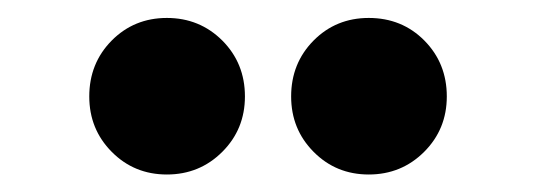

<svg xmlns="http://www.w3.org/2000/svg" viewBox="-20 -813 610 214"><path d="M79.5 -705.5Q79.5 -742.5 104.5 -767.8Q129.5 -793 166 -793Q202.5 -793 227.8 -767.8Q253 -742.5 253 -705.5Q253 -669 227.8 -643.8Q202.5 -618.5 166 -618.5Q129.5 -618.5 104.5 -643.8Q79.5 -669 79.5 -705.5ZM304.5 -705.5Q304.5 -742.5 329.5 -767.8Q354.5 -793 391 -793Q428 -793 453 -767.8Q478 -742.5 478 -705.5Q478 -669 452.8 -643.8Q427.5 -618.5 391 -618.5Q354.5 -618.5 329.5 -643.8Q304.5 -669 304.5 -705.5Z"/></svg>

Font: League Mono Narrow ExtraBold
Style: Regular
Weight: 800
Width: 3
Designer: Tyler Finck
Foundry: The League of Moveable Type / Tyler Finck
Version: Version 2.210